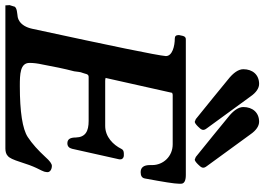

<svg xmlns="http://www.w3.org/2000/svg" viewBox="-164 -848 1006 731"><g transform="rotate(90 339.5 -483.0)"><path d="M603 -559V-550C603 -527 612 -515 630 -515C644 -515 652 -520 654 -531C667 -601 674 -644 674 -661V-667C675 -680 664 -687 641 -687H127C118 -688 113 -684 111 -675L108 -661V-660C108 -650 112 -645 121 -645C149 -645 188 -636 188 -611C185 -576 150 -407 84 -102C79 -79 69 -63 56 -54C50 -50 45 -48 40 -47C29 -45 0 -45 -1 -32L-6 -16L-5 0H540C552 0 562 -3 568 -9C576 -15 583 -31 591 -56C599 -82 607 -103 614 -118C622 -134 627 -144 628 -148C629 -153 630 -157 630 -160C630 -171 618 -177 606 -177C598 -177 587 -169 572 -152C547 -125 522 -102 496 -85C465 -65 400 -55 302 -55C257 -55 214 -56 214 -92C214 -107 216 -123 220 -141C228 -184 236 -224 246 -262C248 -273 248 -286 252 -294C256 -303 255 -317 267 -317H435C474 -317 497 -305 498 -268C498 -246 505 -236 520 -236C531 -236 538 -242 541 -254L581 -433V-439C581 -446 574 -451 567 -451H559C550 -451 544 -448 541 -441C526 -411 496 -380 454 -380H282C276 -380 272 -381 271 -382L272 -385C291 -468 309 -552 328 -635L335 -637H524C570 -637 603 -601 603 -559ZM382 -906C382 -888 395 -868 422 -847C438 -834 539 -751 572 -725L582 -721C586 -721 592 -725 600 -733C613 -746 618 -753 607 -767L486 -933C471 -955 454 -966 438 -966C403 -966 382 -941 382 -906ZM238 -906C238 -888 251 -868 278 -847C294 -834 395 -751 428 -725L438 -721C442 -721 448 -725 456 -733C469 -746 474 -753 463 -767L342 -933C327 -955 310 -966 294 -966C259 -966 238 -941 238 -906Z"/></g></svg>

Font: fbb
Style: Bold Italic
Weight: 700
Italic angle: -12°
Designer: David J. Perry, Michael Sharpe
Version: Version 0.991